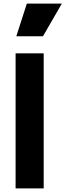

<svg xmlns="http://www.w3.org/2000/svg" viewBox="-20 -1039 361 1059"><path d="M66 0H221V-745H66ZM70 -839H217L321 -1019H128Z"/></svg>

Font: Mluvka ExtraBold
Style: Regular
Weight: 800
Designer: Modified by Jiří Krblich, Original typeface by Gumpita Rahayu
Foundry: Gumpita Rahayu & Jiří Krblich
Version: Version 2.000;Glyphs 3.1.1 (3134)